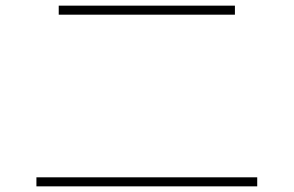

<svg xmlns="http://www.w3.org/2000/svg" viewBox="-20 -700 1040 680"><path d="M188 -648V-680H812V-648ZM109 -40V-72H891V-40Z"/></svg>

Font: Murecho ExtraLight
Style: Regular
Weight: 200
Designer: Neil Summerour
Foundry: Positype
Version: Version 1.010; ttfautohint (v1.8.3)